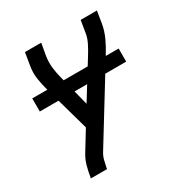

<svg xmlns="http://www.w3.org/2000/svg" viewBox="-171 -658 942 991"><g transform="rotate(-30 300.0 -162.5)"><path d="M85 205 87 198Q92 166 100.5 135Q109 104 127 75L195 -36L119 -307Q109 -342 103.5 -380Q98 -418 105 -457L117 -530H214L201 -457Q196 -423 199.5 -391Q203 -359 211 -328L259 -140L389 -350Q397 -363 404.5 -376Q412 -389 418.5 -402Q425 -415 430 -429Q435 -443 437 -457L449 -530H546L534 -456Q527 -417 509.5 -379.5Q492 -342 470 -307L208 119Q197 137 192 157.5Q187 178 183 198L182 205ZM30 -226V-304H545V-226Z"/></g></svg>

Font: Iosevka Curly MdExObl
Style: Regular
Weight: 500
Width: 7
Italic angle: -9°
Monospace: yes
Designer: Belleve Invis
Foundry: Belleve Invis
Version: Version 11.1.0; ttfautohint (v1.8.3)